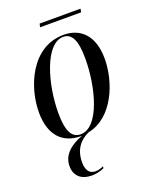

<svg xmlns="http://www.w3.org/2000/svg" viewBox="-161 -735 831 1055"><g transform="rotate(-20 254.0 -207.5)"><path d="M200 -629H440L444 -649H205ZM206 10C208 10 210 10 212 10C149 34 91 74 91 144C91 200 127 234 191 234C216 234 240 228 262 218L264 207C247 215 232 219 216 219C185 219 163 198 163 148C163 73 200 29 252 5C406 -26 475 -213 475 -345C475 -487 400 -546 307 -546C118 -546 34 -339 34 -191C34 -55 103 10 206 10ZM209 0C161 0 133 -40 133 -151C133 -319 195 -536 301 -536C351 -536 375 -490 375 -382C375 -220 320 0 209 0Z"/></g></svg>

Font: Noto Serif Display Condensed Medium
Style: Italic
Weight: 500
Width: 3
Italic angle: -12°
Designer: Monotype Design Team
Foundry: Monotype Imaging Inc.
Version: Version 2.009